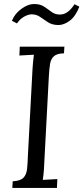

<svg xmlns="http://www.w3.org/2000/svg" viewBox="-20 -931 413 951"><path d="M299 -700 297 -667Q262 -666 247 -652.5Q232 -639 228 -614.5Q224 -590 222 -554L199 -119Q198 -92 196 -72.5Q194 -53 192 -40Q210 -41 228 -42Q246 -43 264 -44L262 0H41L43 -33Q81 -35 96 -50.5Q111 -66 114 -93.5Q117 -121 118 -156L141 -588Q142 -608 144 -626.5Q146 -645 148 -660Q130 -659 112 -658Q94 -657 76 -656L78 -700ZM64 -815 39 -828Q53 -863 85 -886.5Q117 -910 145 -911Q177 -912 197 -899Q217 -886 234 -873Q251 -860 273 -859Q296 -858 314.5 -871.5Q333 -885 349 -910L373 -898Q354 -849 325 -828Q296 -807 270 -807Q239 -807 218 -820.5Q197 -834 179 -847Q161 -860 137 -860Q120 -860 99.5 -848.5Q79 -837 64 -815Z"/></svg>

Font: Lora Italic
Style: Italic
Weight: 400
Italic angle: -3°
Designer: Olga Karpushina, Alexei Vanyashin (Cyrillic)
Foundry: Cyreal
Version: Version 2.210; ttfautohint (v1.8.1.43-b0c9)